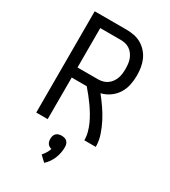

<svg xmlns="http://www.w3.org/2000/svg" viewBox="-233 -846 1066 1207"><g transform="rotate(30 300.0 -243.0)"><path d="M88 0V-735H319Q347 -735 375 -729.5Q403 -724 427 -710Q451 -696 470 -674.5Q489 -653 500 -627.5Q511 -602 515.5 -574Q520 -546 520 -518Q520 -484 513 -449.5Q506 -415 487.5 -385.5Q469 -356 440 -335.5Q411 -315 377 -307Q404 -273 428.5 -237.5Q453 -202 472.5 -164Q492 -126 506 -84.5Q520 -43 520 0H437Q437 -29 429.5 -57Q422 -85 410 -111.5Q398 -138 383 -163Q368 -188 351.5 -211.5Q335 -235 317 -257.5Q299 -280 280 -302H171V0ZM319 -375Q337 -375 354 -379.5Q371 -384 385.5 -394Q400 -404 410.5 -418.5Q421 -433 427 -449.5Q433 -466 435 -483.5Q437 -501 437 -518Q437 -536 435 -553.5Q433 -571 427 -587.5Q421 -604 410.5 -618.5Q400 -633 385.5 -643Q371 -653 354 -657Q337 -661 319 -661H171V-375ZM289 249 249 211Q261 198 270.5 182.5Q280 167 285 151Q277 149 269 144.5Q261 140 256 132.5Q251 125 249 116.5Q247 108 247 99Q247 88 250 77.5Q253 67 260.5 59.5Q268 52 278.5 49Q289 46 300 46Q311 46 321.5 49Q332 52 339.5 59.5Q347 67 350 77.5Q353 88 353 99Q353 120 349 140.5Q345 161 337 180.5Q329 200 317 217.5Q305 235 289 249Z"/></g></svg>

Font: Iosevka Curly Extended
Style: Regular
Weight: 400
Width: 7
Monospace: yes
Designer: Belleve Invis
Foundry: Belleve Invis
Version: Version 11.1.0; ttfautohint (v1.8.3)